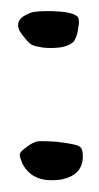

<svg xmlns="http://www.w3.org/2000/svg" viewBox="-20 -417 173 336"><path d="M29.3 -392.6Q36.1 -397.5 60.5 -397.5Q65.4 -397.5 71.3 -397.5Q103.5 -396.5 113.3 -389.6Q118.2 -387.7 118.2 -377Q118.2 -374 117.2 -371.1Q116.2 -355.5 109.4 -344.7Q98.6 -333 69.3 -333Q55.7 -333 48.8 -335Q41 -335.9 35.2 -338.9Q29.3 -342.8 23.4 -350.6Q11.7 -363.3 11.7 -373Q11.7 -385.7 29.3 -392.6ZM27.3 -160.2Q37.1 -168 46.9 -169.9Q50.8 -169.9 57.6 -169.9Q66.4 -169.9 79.1 -168.9Q112.3 -165 118.2 -161.1Q125 -158.2 125 -143.6Q125 -109.4 85 -102.5Q77.1 -101.6 69.3 -101.6Q35.2 -101.6 19.5 -129.9Q14.6 -141.6 14.6 -145.5Q14.6 -146.5 14.6 -146.5Q14.6 -151.4 27.3 -160.2Z"/></svg>

Font: CillaFHscript
Style: Medium
Weight: 400
Designer: Cecilia Bingert
Version: Version 001.000